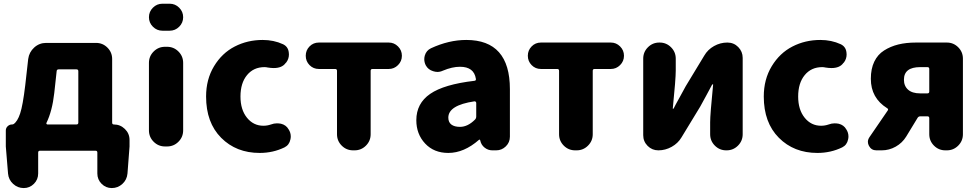

<svg xmlns="http://www.w3.org/2000/svg" viewBox="-20 -794 5177 1014"><path d="M290 -427.7Q280.3 -427.7 279.3 -418.9L266.6 -302.7Q255.9 -208 225.6 -145.5Q223.6 -142.6 225.6 -139.6Q227.5 -136.7 230.5 -136.7H383.8Q393.6 -136.7 393.6 -146.5V-418Q393.6 -427.7 383.8 -427.7ZM572.3 -146.5Q572.3 -136.7 581.1 -136.7Q615.2 -136.7 639.6 -112.8Q664.1 -88.9 664.1 -54.7V-20.5L653.3 122.1Q650.4 155.3 626.5 177.2Q602.5 199.2 570.3 199.2Q539.1 199.2 516.6 176.8Q494.1 154.3 494.1 122.1V11.7Q494.1 2 484.4 2H191.4Q181.6 2 181.6 11.7V122.1Q181.6 154.3 159.2 176.8Q136.7 199.2 105.5 199.2Q73.2 199.2 49.3 177.2Q25.4 155.3 22.5 123L10.7 -20.5V-104.5Q10.7 -118.2 20.5 -127.4Q30.3 -136.7 43.9 -136.7Q47.9 -136.7 51.8 -138.7Q72.3 -152.3 86.4 -194.8Q100.6 -237.3 113.3 -343.8L128.9 -482.4Q133.8 -518.6 160.6 -543Q187.5 -567.4 223.6 -567.4H487.3Q522.5 -567.4 547.4 -542.5Q572.3 -517.6 572.3 -482.4Z M837.9 -631.8Q808.6 -631.8 787.6 -652.8Q766.6 -673.8 766.6 -703.1Q766.6 -732.4 787.6 -753.4Q808.6 -774.4 837.9 -774.4H876Q905.3 -774.4 926.3 -753.4Q947.3 -732.4 947.3 -703.1Q947.3 -673.8 926.3 -652.8Q905.3 -631.8 876 -631.8ZM851.6 -20.5Q816.4 -20.5 791.5 -45.4Q766.6 -70.3 766.6 -105.5V-461.9Q766.6 -497.1 791.5 -522Q816.4 -546.9 851.6 -546.9H862.3Q897.5 -546.9 922.4 -522Q947.3 -497.1 947.3 -461.9V-105.5Q947.3 -70.3 922.4 -45.4Q897.5 -20.5 862.3 -20.5Z M1351.6 13.7Q1227.5 13.7 1147.9 -66.4Q1068.4 -146.5 1068.4 -284.2Q1068.4 -375 1110.4 -444.3Q1152.3 -513.7 1219.7 -548.3Q1287.1 -583 1367.2 -583Q1425.8 -583 1474.6 -560.5Q1501 -547.9 1504.9 -518.6Q1505.9 -512.7 1505.9 -506.8Q1505.9 -483.4 1492.2 -464.8L1488.3 -460.9Q1469.7 -434.6 1425.8 -434.6Q1411.1 -434.6 1393.6 -437.5Q1385.7 -439.5 1377 -439.5Q1319.3 -439.5 1284.7 -397.5Q1250 -355.5 1250 -284.2Q1250 -214.8 1284.2 -172.4Q1318.4 -129.9 1371.1 -129.9Q1391.6 -129.9 1411.1 -136.7Q1426.8 -142.6 1442.4 -142.6Q1453.1 -142.6 1463.9 -140.6Q1491.2 -133.8 1503.9 -111.3Q1515.6 -93.8 1515.6 -73.2Q1515.6 -65.4 1513.7 -57.6Q1507.8 -28.3 1482.4 -15.6Q1421.9 13.7 1351.6 13.7Z M1844.7 0Q1809.6 0 1784.7 -24.9Q1759.8 -49.8 1759.8 -85V-419.9Q1759.8 -429.7 1750 -429.7H1664.1Q1634.8 -429.7 1614.7 -450.2Q1594.7 -470.7 1594.7 -499.5Q1594.7 -528.3 1614.7 -548.8Q1634.8 -569.3 1664.1 -569.3H2033.2Q2061.5 -569.3 2082 -548.8Q2102.5 -528.3 2102.5 -499.5Q2102.5 -470.7 2082 -450.2Q2061.5 -429.7 2033.2 -429.7H1947.3Q1937.5 -429.7 1937.5 -419.9V-85Q1937.5 -49.8 1912.6 -24.9Q1887.7 0 1852.5 0Z M2347.7 13.7Q2271.5 13.7 2225.1 -36.1Q2178.7 -85.9 2178.7 -159.2Q2178.7 -248 2252 -298.3Q2325.2 -348.6 2485.4 -367.2Q2495.1 -368.2 2493.2 -377.9Q2483.4 -441.4 2409.2 -441.4Q2368.2 -441.4 2319.3 -420.9Q2304.7 -414.1 2290 -414.1Q2279.3 -414.1 2267.6 -418Q2241.2 -425.8 2228.5 -449.2Q2220.7 -464.8 2220.7 -481.4Q2220.7 -491.2 2223.6 -501Q2231.4 -527.3 2255.9 -539.1Q2350.6 -583 2442.4 -583Q2672.9 -583 2672.9 -323.2V-72.3Q2672.9 -42 2651.4 -21Q2629.9 0 2600.6 0H2580.1Q2557.6 0 2539.6 -14.2Q2521.5 -28.3 2516.6 -50.8L2515.6 -54.7Q2514.6 -56.6 2512.7 -56.6Q2510.7 -56.6 2509.8 -55.7Q2430.7 13.7 2347.7 13.7ZM2409.2 -124Q2450.2 -124 2488.3 -162.1Q2495.1 -168.9 2495.1 -178.7V-250Q2495.1 -253.9 2492.2 -256.8Q2489.3 -258.8 2486.3 -258.8Q2485.4 -258.8 2485.4 -258.8Q2347.7 -238.3 2347.7 -172.9Q2347.7 -148.4 2363.8 -136.2Q2379.9 -124 2409.2 -124Z M3017.6 0Q2982.4 0 2957.5 -24.9Q2932.6 -49.8 2932.6 -85V-419.9Q2932.6 -429.7 2922.9 -429.7H2836.9Q2807.6 -429.7 2787.6 -450.2Q2767.6 -470.7 2767.6 -499.5Q2767.6 -528.3 2787.6 -548.8Q2807.6 -569.3 2836.9 -569.3H3206.1Q3234.4 -569.3 3254.9 -548.8Q3275.4 -528.3 3275.4 -499.5Q3275.4 -470.7 3254.9 -450.2Q3234.4 -429.7 3206.1 -429.7H3120.1Q3110.4 -429.7 3110.4 -419.9V-85Q3110.4 -49.8 3085.4 -24.9Q3060.5 0 3025.4 0Z M3457 0Q3423.8 0 3400.4 -23.4Q3377 -46.9 3377 -80.1V-484.4Q3377 -519.5 3401.9 -544.4Q3426.8 -569.3 3461.9 -569.3H3463.9Q3499 -569.3 3523.9 -544.4Q3548.8 -519.5 3548.8 -484.4V-420.9Q3548.8 -377 3533.2 -221.7Q3532.2 -219.7 3534.7 -219.7Q3537.1 -219.7 3538.1 -221.7Q3544.9 -236.3 3568.8 -278.8Q3592.8 -321.3 3601.6 -338.9L3699.2 -500Q3717.8 -532.2 3751 -550.8Q3784.2 -569.3 3821.3 -569.3Q3855.5 -569.3 3878.9 -545.4Q3902.3 -521.5 3902.3 -488.3V-85Q3902.3 -49.8 3877.4 -24.9Q3852.5 0 3817.4 0H3815.4Q3780.3 0 3755.4 -24.9Q3730.5 -49.8 3730.5 -85V-148.4Q3730.5 -189.5 3746.1 -346.7Q3747.1 -348.6 3745.1 -348.6Q3743.2 -348.6 3741.2 -347.7Q3732.4 -331.1 3709.5 -288.6Q3686.5 -246.1 3677.7 -230.5L3579.1 -68.4Q3560.5 -37.1 3527.3 -18.6Q3494.1 0 3457 0Z M4296.9 13.7Q4172.9 13.7 4093.3 -66.4Q4013.7 -146.5 4013.7 -284.2Q4013.7 -375 4055.7 -444.3Q4097.7 -513.7 4165 -548.3Q4232.4 -583 4312.5 -583Q4371.1 -583 4419.9 -560.5Q4446.3 -547.9 4450.2 -518.6Q4451.2 -512.7 4451.2 -506.8Q4451.2 -483.4 4437.5 -464.8L4433.6 -460.9Q4415 -434.6 4371.1 -434.6Q4356.4 -434.6 4338.9 -437.5Q4331.1 -439.5 4322.3 -439.5Q4264.6 -439.5 4230 -397.5Q4195.3 -355.5 4195.3 -284.2Q4195.3 -214.8 4229.5 -172.4Q4263.7 -129.9 4316.4 -129.9Q4336.9 -129.9 4356.4 -136.7Q4372.1 -142.6 4387.7 -142.6Q4398.4 -142.6 4409.2 -140.6Q4436.5 -133.8 4449.2 -111.3Q4460.9 -93.8 4460.9 -73.2Q4460.9 -65.4 4459 -57.6Q4453.1 -28.3 4427.7 -15.6Q4367.2 13.7 4296.9 13.7Z M4877.9 -300.8Q4887.7 -300.8 4887.7 -310.5V-429.7Q4887.7 -439.5 4877.9 -439.5H4839.8Q4753.9 -439.5 4753.9 -373Q4753.9 -339.8 4775.9 -320.3Q4797.9 -300.8 4839.8 -300.8ZM4817.4 -569.3H4980.5Q5015.6 -569.3 5040.5 -544.4Q5065.4 -519.5 5065.4 -484.4V-85Q5065.4 -49.8 5040.5 -24.9Q5015.6 0 4980.5 0H4972.7Q4937.5 0 4912.6 -24.9Q4887.7 -49.8 4887.7 -85V-169.9Q4887.7 -179.7 4877.9 -179.7H4840.8Q4831.1 -179.7 4826.2 -171.9L4765.6 -72.3Q4745.1 -39.1 4710.4 -19.5Q4675.8 0 4636.7 0H4608.4Q4582 0 4569.3 -23.4Q4563.5 -34.2 4563.5 -44.9Q4563.5 -57.6 4572.3 -70.3L4668 -210Q4673.8 -217.8 4665 -222.7Q4579.1 -276.4 4579.1 -377.9Q4579.1 -430.7 4597.2 -468.3Q4615.2 -505.9 4648.9 -527.3Q4682.6 -548.8 4724.1 -559.1Q4765.6 -569.3 4817.4 -569.3Z"/></svg>

Font: Gen Jyuu GothicX Heavy
Style: Bold
Weight: 900
Designer: [Source Han Sans]
Ryoko NISHIZUKA  (kana & ideographs); Paul D. Hunt (Latin, Greek & Cyrillic); Wenlong ZHANG  (bopomofo
Version: Version 1.002.20150607